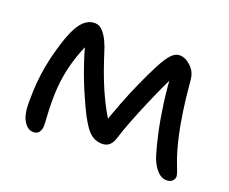

<svg xmlns="http://www.w3.org/2000/svg" viewBox="-91 -651 962 806"><g transform="rotate(20 390.0 -248.5)"><path d="M120.4 11Q95.8 11 78.4 -16.8Q61 -44.6 61 -100.6Q61 -118.6 62 -149.7Q63 -180.8 67.8 -220.4Q72.6 -260 82.8 -303.4Q101.6 -379.4 120.1 -423.9Q138.6 -468.4 160.2 -488Q181.8 -507.6 208.6 -507.6Q228.6 -507.6 243.7 -491.2Q258.8 -474.8 269.6 -451.4Q280.4 -428 286.4 -407Q297 -373.4 311.2 -333.3Q325.4 -293.2 343.1 -252.7Q360.8 -212.2 380.9 -176Q401 -139.8 421.8 -114.8L382.8 -107Q401 -163.6 422.9 -220.8Q444.8 -278 468.3 -330.1Q491.8 -382.2 512.6 -422.6Q535.6 -466.4 552.9 -484.3Q570.2 -502.2 589.8 -502.2Q601.8 -502.2 613.8 -496.8Q625.8 -491.4 634 -483.8Q647.4 -473.4 656.9 -457.2Q666.4 -441 668.4 -409Q674.4 -337 683.2 -279.7Q692 -222.4 700.8 -183.2Q717.2 -111.2 733.7 -70.4Q750.2 -29.6 750.2 -20.2Q750.2 -7.2 740.8 1.4Q731.4 10 715 10Q691.6 10 671.3 -12.9Q651 -35.8 639.8 -72.2Q628.2 -109.4 616 -165Q603.8 -220.6 594.4 -289.1Q585 -357.6 581.4 -431.2L609.2 -437.8Q591 -402.8 570.5 -358.3Q550 -313.8 529.4 -265.8Q508.8 -217.8 490.5 -170.8Q472.2 -123.8 459.2 -82.2Q452.8 -62.6 440.4 -52Q428 -41.4 409.2 -41.4Q385.2 -41.4 367.2 -52.7Q349.2 -64 335 -84.4Q320.8 -104.8 307.2 -130.4Q300 -144.2 288.2 -169.4Q276.4 -194.6 262.7 -227Q249 -259.4 235.9 -295.4Q222.8 -331.4 211.9 -366.7Q201 -402 194.4 -432.8L222.6 -441Q198.8 -391.6 182.8 -344.6Q166.8 -297.6 158.7 -248.2Q150.6 -198.8 150.6 -141.8Q150.6 -103.4 152.7 -74.1Q154.8 -44.8 154.8 -29.8Q154.8 -13.4 146.8 -1.2Q138.8 11 120.4 11Z"/></g></svg>

Font: Shantell Sans Light
Style: Regular
Weight: 300
Designer: Stephen Nixon, Anya Danilova, Shantell Martin
Foundry: Arrow Type
Version: Version 1.011;[c5ecc13dd]